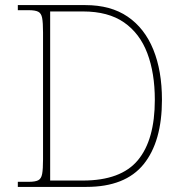

<svg xmlns="http://www.w3.org/2000/svg" viewBox="-20 -734 717 754"><path d="M50 0V-20H93Q118 -20 130 -26Q142 -32 145.5 -51Q149 -70 149 -108V-606Q149 -645 145.5 -663.5Q142 -682 130 -688Q118 -694 93 -694H50V-714H315Q415 -714 481.5 -668.5Q548 -623 582 -539.5Q616 -456 616 -342Q616 -178 544 -89Q472 0 319 0ZM305 -25Q455 -25 521.5 -105Q588 -185 588 -342Q588 -447 558.5 -525Q529 -603 467 -646Q405 -689 306 -689H177V-25Z"/></svg>

Font: Noto Serif Thin
Style: Regular
Weight: 100
Designer: Monotype Design Team
Foundry: Monotype Imaging Inc.
Version: Version 2.015